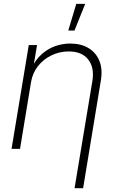

<svg xmlns="http://www.w3.org/2000/svg" viewBox="-20 -773 614 997"><path d="M141.1 -346.7 84 0H40L129.4 -539.1H172.4L151.9 -417.5H143.1Q164.1 -462.4 195.6 -490.7Q227.1 -519 265.4 -533Q303.7 -546.9 344.7 -546.9Q400.4 -546.9 439.5 -523.4Q478.5 -500 496.1 -456.8Q513.7 -413.6 503.4 -353L411.6 204.1H367.2L459.5 -351.1Q471.2 -421.9 438.2 -463.9Q405.3 -505.9 336.9 -505.9Q290 -505.9 248.3 -486.1Q206.5 -466.3 178 -430.7Q149.4 -395 141.1 -346.7ZM334.5 -614.3 376 -752.9H422.4L366.7 -614.3Z"/></svg>

Font: Inter 18pt ExtraLight
Style: Italic
Weight: 250
Italic angle: -9.3988°
Designer: Rasmus Andersson
Foundry: rsms
Version: Version 4.001;git-66647c0bb